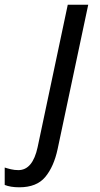

<svg xmlns="http://www.w3.org/2000/svg" viewBox="-146 -556 424 816"><path d="M-64 240Q-101 240 -126 230V156Q-114 160 -99 163.5Q-84 167 -68 167Q-7 167 14 69L142 -536H229L99 77Q83 152 46.5 196Q10 240 -64 240Z"/></svg>

Font: Noto Sans
Style: Italic
Weight: 400
Italic angle: -12°
Designer: Monotype Design Team
Foundry: Monotype Imaging Inc.
Version: Version 2.013; ttfautohint (v1.8.4.7-5d5b)